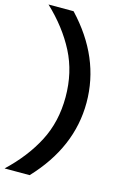

<svg xmlns="http://www.w3.org/2000/svg" viewBox="-179 -805 687 1059"><g transform="rotate(15 165.0 -275.0)"><path d="M103.5 192.9H-39.6Q66.4 92.8 125 -20Q183.6 -132.8 183.6 -273.9Q183.6 -415 125 -529.1Q66.4 -643.1 -39.6 -743.2H103.5Q303.2 -531.7 303.2 -273.9Q303.2 -18.6 103.5 192.9Z"/></g></svg>

Font: Cadman
Style: Bold
Weight: 700
Designer: Paul James MIller
Foundry: High-Logic / Made with FontCreator
Version: Version 2.114;March 28, 2021;FontCreator 13.0.0.2683 64-bit